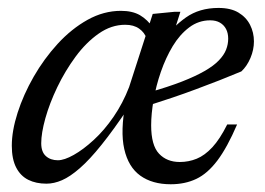

<svg xmlns="http://www.w3.org/2000/svg" viewBox="-20 -466 684 496"><path d="M426 -373 401 -361.5Q425.5 -396 460.2 -420.8Q495 -445.5 544.5 -445.5Q576 -445.5 596 -433.5Q616 -421.5 626 -401.8Q636 -382 636 -359Q636 -337.5 627 -316.2Q618 -295 603.5 -281.5Q576 -270 546.8 -258.5Q517.5 -247 487.2 -235.8Q457 -224.5 426 -214Q395 -203.5 363.5 -193.5L365.5 -227.5Q414.5 -241.5 449.8 -255.2Q485 -269 508.5 -282.5Q532 -296 545.2 -309.8Q558.5 -323.5 564 -337.5Q569.5 -351.5 569.5 -366Q569.5 -380.5 564 -391Q558.5 -401.5 548.2 -407.5Q538 -413.5 523 -413.5Q493 -413.5 468.8 -395.2Q444.5 -377 426.2 -346.8Q408 -316.5 395.5 -280.2Q383 -244 376.8 -208Q370.5 -172 370.5 -142.5Q370.5 -90.5 390.8 -69Q411 -47.5 444.5 -47.5Q467.5 -47.5 488.2 -56Q509 -64.5 528.5 -85.5Q548 -106.5 567 -144.5H592.5Q567 -85 541.5 -51.2Q516 -17.5 487 -3.8Q458 10 421 10Q373.5 10 342.5 -12.2Q311.5 -34.5 301 -81Q290.5 -127.5 304.5 -200.5L311.5 -187.5Q273 -130 242.2 -91.8Q211.5 -53.5 186.2 -31.5Q161 -9.5 140.2 -0.5Q119.5 8.5 100 8.5Q73 8.5 53 -1.5Q33 -11.5 21.8 -33.2Q10.5 -55 10.5 -89.5Q10.5 -128 25.5 -174.8Q40.5 -221.5 67 -267.8Q93.5 -314 129 -352.8Q164.5 -391.5 206.2 -414.8Q248 -438 292.5 -438Q322 -438 341.5 -426.8Q361 -415.5 377 -392.5L358.5 -367Q353.5 -382 339.5 -392Q325.5 -402 303.5 -402Q267.5 -402 235 -379.2Q202.5 -356.5 175.2 -319.5Q148 -282.5 128 -240.8Q108 -199 97.2 -160.5Q86.5 -122 86.5 -96Q86.5 -73.5 98.5 -62.8Q110.5 -52 129.5 -52Q146 -52 170.5 -65.8Q195 -79.5 222.2 -104.5Q249.5 -129.5 273.5 -164.5Q297.5 -199.5 313.5 -241L374.5 -430L430.5 -435.5H446Z"/></svg>

Font: Newsreader 24pt
Style: Italic
Weight: 400
Italic angle: -17°
Designer: Hugues Gentile
Foundry: Production Type
Version: Version 1.003